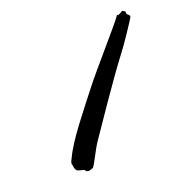

<svg xmlns="http://www.w3.org/2000/svg" viewBox="-81 -747 517 538"><g transform="rotate(-20 177.0 -478.5)"><path d="M298 -567C304 -574 354 -647 354 -651C354 -654 352 -656 349 -658C342 -664 350 -668 342 -671C340 -672 340 -673 338 -673C335 -673 333 -670 328 -668C325 -667 323 -666 323 -666C321 -666 321 -668 321 -668C320 -668 320 -667 319 -666C307 -647 210 -539 176 -494C143 -451 85 -381 64 -335C61 -329 58 -325 58 -318C58 -317 59 -316 59 -315C60 -307 61 -300 67 -296C84 -290 84 -294 88 -288C89 -285 93 -284 97 -284C101 -284 104 -286 110 -288C117 -295 132 -329 147 -352C163 -375 250 -505 298 -567Z"/></g></svg>

Font: Oregano
Style: Italic
Weight: 400
Italic angle: -12°
Designer: Astigmatic (AOETI)
Foundry: Astigmatic (AOETI)
Version: Version 1.000